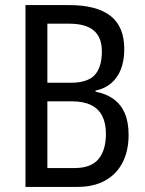

<svg xmlns="http://www.w3.org/2000/svg" viewBox="-20 -734 569 754"><path d="M252 -714Q359 -714 413.5 -672Q468 -630 468 -541Q468 -496 455 -462.5Q442 -429 417 -407.5Q392 -386 355 -378V-374Q397 -366 426 -345Q455 -324 470 -289.5Q485 -255 485 -204Q485 -142 461.5 -96Q438 -50 393 -25Q348 0 284 0H80V-714ZM257 -409Q324 -409 352 -439.5Q380 -470 380 -532Q380 -587 348.5 -614Q317 -641 252 -641H166V-409ZM166 -336V-74H272Q337 -74 366.5 -109Q396 -144 396 -209Q396 -250 381.5 -278.5Q367 -307 337.5 -321.5Q308 -336 263 -336Z"/></svg>

Font: Noto Sans Thai Condensed
Style: Regular
Weight: 400
Width: 3
Designer: Monotype Design Team
Foundry: Monotype Imaging Inc.
Version: Version 2.002